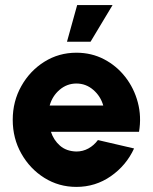

<svg xmlns="http://www.w3.org/2000/svg" viewBox="-20 -721 600 754"><path d="M280 13Q211 13 154.2 -22.5Q97.5 -58 63.8 -117.8Q30 -177.5 30 -250.5Q30 -323 63.8 -383Q97.5 -443 154.2 -478.5Q211 -514 280 -514Q339.5 -514 388.8 -488.2Q438 -462.5 472.2 -418.5Q506.5 -374.5 521.2 -319Q536 -263.5 526 -203.5H180Q190.5 -171 215.5 -149Q240.5 -127 280 -126Q305.5 -126 327.2 -138Q349 -150 364.5 -171L506.5 -138Q476 -71.5 415.5 -29.2Q355 13 280 13ZM175 -306.5H385.5Q375 -343.5 346.2 -368.2Q317.5 -393 280 -393Q243 -393 214.2 -368.5Q185.5 -344 175 -306.5ZM243 -557 283 -701H422L335.5 -557Z"/></svg>

Font: Urbanist ExtraBold
Style: Regular
Weight: 800
Designer: Corey Hu
Foundry: Corey Hu
Version: Version 1.330; ttfautohint (v1.8.4.7-5d5b)